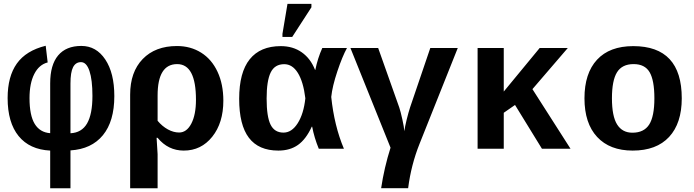

<svg xmlns="http://www.w3.org/2000/svg" viewBox="-20 -780 3641 1007"><path d="M579.6 -275.9Q579.6 -144 519.8 -71Q460 2 349.6 8.8V207.5H243.2V9.8Q135.3 4.4 77.6 -66.4Q20 -137.2 20 -265.6Q20 -378.9 68.4 -446.8Q116.7 -514.6 219.7 -540L230 -452.6Q184.6 -440.9 159.7 -391.8Q134.8 -342.8 134.8 -265.6Q134.8 -174.8 162.1 -130.1Q189.5 -85.4 243.2 -81.5V-342.8Q243.2 -439.5 284.9 -489.3Q326.7 -539.1 406.7 -539.1Q484.9 -539.1 532.2 -468Q579.6 -397 579.6 -275.9ZM464.8 -276.9Q464.8 -361.3 449.2 -407.7Q433.6 -454.1 404.8 -454.1Q377 -454.1 363.3 -427.7Q349.6 -401.4 349.6 -341.3V-81.1Q408.7 -84 436.8 -132.8Q464.8 -181.6 464.8 -276.9Z M1151.4 -252Q1151.4 -135.7 1093.3 -63Q1035.2 9.8 943.8 9.8Q861.8 9.8 806.6 -57.1H801.3L806.6 28.8V207.5H662.6V-283.7Q662.6 -402.3 728.5 -470.5Q794.4 -538.6 908.2 -538.6Q979.5 -538.6 1034.9 -503.9Q1090.3 -469.2 1120.8 -403.8Q1151.4 -338.4 1151.4 -252ZM1007.8 -256.8Q1007.8 -443.8 909.2 -443.8Q806.6 -443.8 806.6 -279.3V-146.5Q830.6 -117.7 860.4 -101.3Q890.1 -85 919.4 -85Q959 -85 983.4 -131.6Q1007.8 -178.2 1007.8 -256.8Z M1615.2 -115.7Q1585 -49.8 1543 -20Q1501 9.8 1439.9 9.8Q1336.4 9.8 1285.4 -57.4Q1234.4 -124.5 1234.4 -261.7Q1234.4 -400.4 1289.8 -469.2Q1345.2 -538.1 1452.6 -538.1Q1516.6 -538.1 1562.7 -505.6Q1608.9 -473.1 1632.3 -413.6H1633.8Q1646 -474.1 1670.4 -528.3H1799.8Q1775.4 -483.9 1749.3 -405.8Q1723.1 -327.6 1717.3 -271.5Q1732.9 -120.6 1783.7 0H1651.9Q1627.9 -58.6 1617.2 -115.7ZM1378.4 -263.2Q1378.4 -167.5 1399.2 -126Q1419.9 -84.5 1466.8 -84.5Q1510.3 -84.5 1541.5 -133.8Q1572.8 -183.1 1581.5 -264.6Q1570.8 -351.6 1542.2 -397.5Q1513.7 -443.4 1470.7 -443.4Q1420.9 -443.4 1399.7 -399.9Q1378.4 -356.4 1378.4 -263.2ZM1461.4 -586.4V-602.5L1487.8 -759.8H1613.3V-741.7L1512.7 -586.4Z M2100.6 -91.8Q2103.5 -114.3 2113 -153.1Q2122.6 -191.9 2131.3 -218.3L2236.8 -528.3H2380.9L2180.7 -26.4Q2136.2 84.5 2120.6 207H1979Q1995.1 99.1 2028.3 -5.4L1817.9 -528.3H1963.4L2074.2 -215.8Q2081.1 -195.3 2090.3 -153.6Q2099.6 -111.8 2100.6 -91.8Z M2822.3 0 2681.2 -229.5 2622.1 -188.5V0H2484.9V-528.3H2622.1V-299.8L2810.5 -528.3H2958L2772.5 -312.5L2972.2 0Z M3555.7 -264.6Q3555.7 -133.3 3489.3 -61.8Q3422.9 9.8 3298.3 9.8Q3178.2 9.8 3111.8 -61.8Q3045.4 -133.3 3045.4 -264.6Q3045.4 -395.5 3111.3 -466.8Q3177.2 -538.1 3301.3 -538.1Q3555.7 -538.1 3555.7 -264.6ZM3412.1 -264.6Q3412.1 -358.4 3387.2 -401.1Q3362.3 -443.8 3303.2 -443.8Q3242.7 -443.8 3216.1 -400.9Q3189.5 -357.9 3189.5 -264.6Q3189.5 -170.4 3216.6 -127.2Q3243.7 -84 3296.9 -84Q3357.4 -84 3384.8 -126.7Q3412.1 -169.4 3412.1 -264.6Z"/></svg>

Font: Liberation Mono
Style: Bold
Weight: 700
Monospace: yes
Designer: Steve Matteson
Foundry: Ascender Corporation
Version: Version 2.1.5